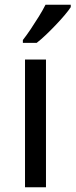

<svg xmlns="http://www.w3.org/2000/svg" viewBox="-20 -786 317 806"><path d="M173 0H85V-536H173ZM277 -756Q268 -742 251 -722Q234 -702 213.5 -680.5Q193 -659 172.5 -639.5Q152 -620 134 -606H76V-618Q91 -637 108.5 -663Q126 -689 143 -716.5Q160 -744 171 -766H277Z"/></svg>

Font: Noto Sans Canadian Aboriginal
Style: Regular
Weight: 400
Designer: Monotype Design Team, Typotheque's Kevin King
Foundry: Monotype Imaging Inc.
Version: Version 2.002